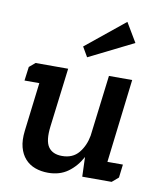

<svg xmlns="http://www.w3.org/2000/svg" viewBox="-80 -757 694 830"><g transform="rotate(10 267.0 -342.0)"><path d="M500 -82 493 -24 465 0H336L333 -86Q310 -43 274 -17Q238 9 187 9Q156 9 130 -0.5Q104 -10 86 -30Q68 -50 60 -80Q52 -110 57 -152L83 -366H18L26 -427L52 -449H195L163 -191Q155 -127 173.5 -100Q192 -73 234 -73Q281 -73 307 -104.5Q333 -136 341 -181L374 -449H476L432 -82ZM267 -512 242 -555 412 -693 462 -609Z"/></g></svg>

Font: Zilla Slab SemiBold
Style: Regular
Weight: 600
Designer: Typotheque.com
Foundry: Typotheque type foundry
Version: Version 1.0; 2017